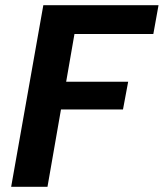

<svg xmlns="http://www.w3.org/2000/svg" viewBox="-20 -720 631 740"><path d="M23 0 147 -700H591L571 -589H267L235 -405H474L454 -298H215L163 0Z"/></svg>

Font: DM Sans 20pt ExtraBold
Style: Italic
Weight: 800
Italic angle: -10°
Version: Version 4.004;gftools[0.9.30]